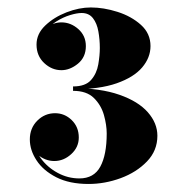

<svg xmlns="http://www.w3.org/2000/svg" viewBox="-20 -932 489 502"><path d="M211.5 -451Q161.5 -451 127.2 -468.5Q93 -486 75.5 -512.8Q58 -539.5 58 -567.5Q58 -597 77.5 -616.5Q97 -636 124 -636Q149 -636 167.5 -618Q186 -600 186 -572.5Q186 -547 166.2 -529Q146.5 -511 122 -511Q98 -511 78.2 -528Q58.5 -545 58.5 -567.5H70Q70 -541 87 -517.8Q104 -494.5 130.8 -480Q157.5 -465.5 187.5 -465.5Q225.5 -465.5 242.2 -496.2Q259 -527 259 -583Q259 -605 251.8 -631Q244.5 -657 225.5 -675.8Q206.5 -694.5 171 -694.5V-701.5Q243 -701.5 292.2 -684.2Q341.5 -667 366.5 -638.5Q391.5 -610 391.5 -577Q391.5 -538 364.2 -509.8Q337 -481.5 295.5 -466.2Q254 -451 211.5 -451ZM171 -698.5V-706Q203.5 -706 218.2 -723Q233 -740 237 -763.8Q241 -787.5 241 -806.5Q241 -828.5 237.2 -849.8Q233.5 -871 223 -884.5Q212.5 -898 193.5 -898Q181 -898 163 -892.5Q145 -887 127.8 -876.2Q110.5 -865.5 99.2 -850.2Q88 -835 88 -815.5H76.5Q76.5 -840.5 97.2 -857Q118 -873.5 140.5 -873.5Q165 -873.5 184.8 -856Q204.5 -838.5 204.5 -811.5Q204.5 -782.5 183.8 -765.5Q163 -748.5 140.5 -748.5Q115.5 -748.5 95.5 -767.2Q75.5 -786 75.5 -815.5Q75.5 -843.5 98.2 -865.2Q121 -887 154 -899.8Q187 -912.5 217.5 -912.5Q251 -912.5 287.2 -901Q323.5 -889.5 348.5 -867Q373.5 -844.5 373.5 -811.5Q373.5 -781.5 351.8 -755.8Q330 -730 285 -714.2Q240 -698.5 171 -698.5Z"/></svg>

Font: Bodoni Moda 11pt Black
Style: Regular
Weight: 900
Designer: Owen Earl
Foundry: indestructible type
Version: Version 2.004